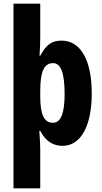

<svg xmlns="http://www.w3.org/2000/svg" viewBox="-20 -780 551 1040"><path d="M477 -274C477 -453 417 -560 314 -560C266 -560 233 -544 198 -478H194C197 -513 198 -548 198 -584V-760H53V240H198V28C198 7 196 -26 193 -71H198C227 -15 268 10 319 10C417 10 477 -97 477 -274ZM330 -272C330 -173 312 -115 267 -115C219 -115 198 -159 198 -258V-287C198 -394 219 -438 268 -438C309 -438 330 -385 330 -272Z"/></svg>

Font: Noto Sans Thai Looped ExtraCondensed ExtraBold
Style: Regular
Weight: 800
Width: 2
Designer: Sasikarn Vongin, Ben Mitchell
Foundry: The Fontpad Ltd
Version: Version 1.001